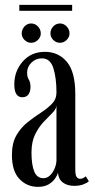

<svg xmlns="http://www.w3.org/2000/svg" viewBox="-20 -734 378 765"><path d="M131 10.5Q87.5 10.5 57.5 -20.8Q27.5 -52 27.5 -116.5Q27.5 -164 45.5 -195Q63.5 -226 90 -247Q116.5 -268 142.8 -285Q169 -302 187 -320.5Q205 -339 205 -365.5Q205 -422.5 192.8 -462Q180.5 -501.5 147 -501.5Q122.5 -501.5 105.2 -484.5Q88 -467.5 88 -444.5Q88 -427 94.8 -416.5Q101.5 -406 101.5 -387.5Q101.5 -369.5 93.5 -358Q85.5 -346.5 69 -346.5Q37 -346.5 37 -397.5Q37 -451 70.8 -489.2Q104.5 -527.5 159 -527.5Q212.5 -527.5 246.2 -487.8Q280 -448 280 -359V-58Q280 -37 285.2 -29.2Q290.5 -21.5 299.5 -21.5Q306.5 -21.5 312.5 -25Q318.5 -28.5 321.5 -31.5L334 -12Q328 -5.5 312.5 0.5Q297 6.5 276 6.5Q247.5 6.5 230 -7.2Q212.5 -21 211 -46Q208.5 -36 199.5 -22.8Q190.5 -9.5 173.8 0.5Q157 10.5 131 10.5ZM153 -24Q168.5 -24 180.2 -36Q192 -48 198.5 -64.8Q205 -81.5 205 -96V-313.5Q204 -299.5 188.8 -284.2Q173.5 -269 154.2 -248.8Q135 -228.5 120.2 -199Q105.5 -169.5 105.5 -126.5Q105.5 -77 116.5 -50.5Q127.5 -24 153 -24ZM219 -563.5Q203.5 -563.5 192.2 -574.8Q181 -586 181 -600.5Q181 -617 192.2 -628.8Q203.5 -640.5 219 -640.5Q234 -640.5 245.5 -628.8Q257 -617 257 -600.5Q257 -586 245.5 -574.8Q234 -563.5 219 -563.5ZM104 -563.5Q89 -563.5 77.8 -574.8Q66.5 -586 66.5 -600.5Q66.5 -617 77.8 -628.8Q89 -640.5 104 -640.5Q119.5 -640.5 131 -628.8Q142.5 -617 142.5 -600.5Q142.5 -586 131 -574.8Q119.5 -563.5 104 -563.5ZM57 -691V-714.5H267.5V-691Z"/></svg>

Font: Imbue 50pt
Style: Regular
Weight: 400
Designer: Tyler Finck
Foundry: Etcetera Type Company
Version: Version 1.102; ttfautohint (v1.8.3)